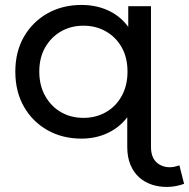

<svg xmlns="http://www.w3.org/2000/svg" viewBox="-20 -555 765 777"><path d="M310 6Q233 6 172.5 -28Q112 -62 77 -123Q42 -184 42 -265Q42 -346 77 -406.5Q112 -467 172.5 -501Q233 -535 310 -535Q379 -535 433 -505Q487 -475 518.5 -415Q550 -355 550 -265Q550 -175 517.5 -115Q485 -55 431 -24.5Q377 6 310 6ZM318 -78Q368 -78 408.5 -101Q449 -124 472.5 -166.5Q496 -209 496 -265Q496 -322 472.5 -363.5Q449 -405 408.5 -428Q368 -451 318 -451Q267 -451 227 -428Q187 -405 163 -363.5Q139 -322 139 -265Q139 -209 163 -166.5Q187 -124 227 -101Q267 -78 318 -78ZM495 -141 505 -264 499 -387V-530H591V40Q591 91 625.5 111Q660 131 706 114L725 189Q691 201 658 201.5Q625 202 595.5 192.5Q566 183 543.5 163Q521 143 508 112Q495 81 495 40Z"/></svg>

Font: Montserrat Thin Medium
Style: Regular
Weight: 500
Version: Version 9.000